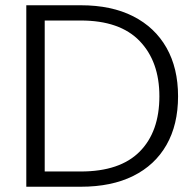

<svg xmlns="http://www.w3.org/2000/svg" viewBox="-20 -710 746 730"><path d="M80 0V-690H287Q404 -690 486.5 -648Q569 -606 613 -528.5Q657 -451 657 -344Q657 -236 613 -159Q569 -82 486.5 -41Q404 0 287 0ZM150 -58H287Q436 -58 511 -133.5Q586 -209 586 -344Q586 -476 511 -554Q436 -632 287 -632H150Z"/></svg>

Font: Parkinsans Light Light
Style: Regular
Weight: 300
Version: Version 1.000